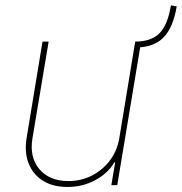

<svg xmlns="http://www.w3.org/2000/svg" viewBox="-20 -704 692 730"><path d="M494.1 -523.4V-545.9Q555.2 -545.9 586.4 -577.6Q617.7 -609.4 629.9 -683.6L651.9 -679.7Q638.2 -598.1 601.1 -560.8Q564 -523.4 494.1 -523.4ZM433.6 -178.7 494.1 -545.9H516.6L425.8 0H403.3L418 -86.9H415Q389.6 -43.9 340.8 -18.3Q292 7.3 235.4 6.8Q181.2 6.8 143.3 -16.8Q105.5 -40.5 88.9 -82.5Q72.3 -124.5 81.1 -178.7L141.6 -545.9H165L103.5 -178.7Q91.3 -106.4 129.6 -61Q168 -15.6 240.2 -15.6Q288.6 -15.6 329.6 -36.6Q370.6 -57.6 398.2 -94.5Q425.8 -131.3 433.6 -178.7Z"/></svg>

Font: Inter Tight Thin
Style: Italic
Weight: 250
Italic angle: -9.39999°
Designer: Rasmus Andersson
Foundry: rsms
Version: Version 3.004